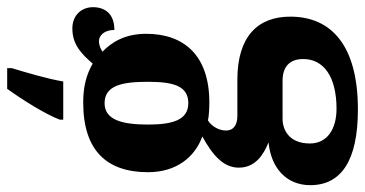

<svg xmlns="http://www.w3.org/2000/svg" viewBox="-274 -540 1041 548"><g transform="rotate(-90 247.0 -265.5)"><path d="M180 -616V-606H289C296 -650 315 -713 327 -753V-766H268C237 -723 196 -658 180 -616ZM209 235C388 235 474 162 474 42C474 -52 416 -109 294 -109H191C167 -109 149 -118 149 -142C149 -165 165 -186 178 -193C189 -190 216 -189 229 -189C364 -189 425 -262 425 -369C425 -429 402 -467 374 -494C382 -499 391 -504 405 -504C418 -504 436 -491 436 -460C484 -460 501 -489 501 -521C501 -553 479 -580 440 -580C393 -580 366 -552 340 -522C308 -540 275 -549 229 -549C92 -549 30 -482 30 -364C30 -282 74 -230 132 -209C79 -180 43 -149 43 -105C43 -57 81 -34 115 -20C42 -13 -7 31 -7 99C-7 188 64 235 209 235ZM227 -249C178 -249 166 -296 166 -364C166 -435 178 -488 227 -488C278 -488 288 -437 288 -365C288 -295 278 -249 227 -249ZM211 174C154 174 112 148 112 98C112 37 153 20 182 20H291C333 20 353 42 353 79C353 137 303 174 211 174Z"/></g></svg>

Font: Noto Serif Myanmar Condensed ExtraBold
Style: Regular
Weight: 800
Width: 3
Designer: Ben Mitchell and the Monotype Design Team
Foundry: Monotype Imaging Inc.
Version: Version 2.106